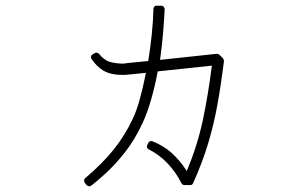

<svg xmlns="http://www.w3.org/2000/svg" viewBox="-20 -638 1040 667"><path d="M755 -435 742 -448Q739 -451 733 -451Q733 -451 733 -451Q733 -451 732 -451L536 -430Q542 -473 546 -517.5Q550 -562 552 -606Q552 -611 549 -614Q546 -618 541 -618H524Q520 -619 516.5 -615.5Q513 -612 513 -607Q512 -562 507 -516Q502 -470 495 -426L423 -419Q418 -418 414 -417.5Q410 -417 405 -417Q404 -417 403.5 -417Q403 -417 402 -417Q364 -419 349 -428.5Q334 -438 324 -451Q320 -455 315 -455Q312 -455 308 -453L302 -449Q298 -448 296 -442Q296 -435 298 -433Q307 -420 316.5 -410.5Q326 -401 337 -394Q363 -378 402 -378Q408 -378 414.5 -378Q421 -378 428 -379L487 -385Q476 -330 465 -291Q454 -252 441 -225Q414 -167 374.5 -118Q335 -69 277 -20Q269 -14 274 -4L280 4Q282 7 288 9Q288 9 288.5 9Q289 9 290 9Q293 9 297 7Q318 -9 349.5 -38Q381 -67 414.5 -109.5Q448 -152 475 -210Q491 -244 504.5 -290.5Q518 -337 528 -390L716 -410Q703 -307 684.5 -220Q666 -133 629 -44Q604 -82 576 -107Q548 -132 510 -147Q509 -148 506 -148Q498 -148 495 -141L492 -135Q487 -124 497 -119Q533 -101 562 -70.5Q591 -40 610 -2Q614 5 621 5H641Q648 5 651 -2Q683 -73 703 -139.5Q723 -206 735.5 -275.5Q748 -345 758 -425Q758 -430 755 -435Z"/></svg>

Font: Kokoro
Style: Regular
Weight: 400
Version: Version 1.00